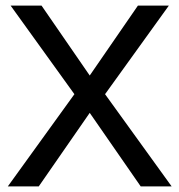

<svg xmlns="http://www.w3.org/2000/svg" viewBox="-20 -669 644 689"><path d="M247 -331 18 -649H129L302 -398L475 -649H586L357 -331L596 0H485L302 -264L119 0H8Z"/></svg>

Font: Play
Style: Regular
Weight: 400
Designer: Jonas Hecksher (Cyrillic expansion: Cyreal)
Foundry: Jonas Hecksher, Playtype, e-types AS
Version: Version 2.101; ttfautohint (v1.5.65-e2d9)